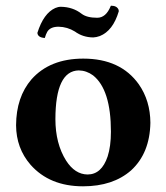

<svg xmlns="http://www.w3.org/2000/svg" viewBox="-20 -652 591 682"><path d="M325.2 -588.9Q356.4 -588.9 373 -629.9Q373.5 -631.3 374 -631.8Q396 -631.8 401.4 -616.7Q401.9 -613.8 401.9 -611.8Q381.3 -542.5 334.5 -523.9Q322.3 -519.5 311 -519Q273.9 -519.5 246.1 -540Q219.2 -556.6 188 -557.1Q158.7 -557.1 147.9 -539.1Q142.6 -529.8 139.2 -517.1Q114.3 -518.6 112.8 -535.2Q134.8 -605 176.3 -623.5Q186.5 -627.9 195.8 -627.9Q238.8 -627.4 270 -603Q288.6 -588.9 325.2 -588.9ZM259.8 -401.9Q177.2 -400.4 176.8 -229Q176.8 -142.1 214.8 -81.5Q246.1 -32.7 291 -32.2Q340.8 -32.2 362.3 -96.2Q374 -132.3 374 -184.1Q374 -334 310.5 -384.3Q287.1 -401.4 259.8 -401.9ZM37.1 -207Q37.6 -307.1 91.8 -370.1Q157.2 -443.8 275.9 -443.8Q408.2 -443.8 473.1 -352.5Q513.7 -294.4 514.2 -215.8Q512.2 -107.9 445.8 -46.9Q381.3 9.8 274.9 9.8Q156.2 9.8 88.4 -66.9Q37.6 -125.5 37.1 -207Z"/></svg>

Font: Linux Libertine O
Style: Bold
Weight: 700
Designer: Philipp H. Poll
Foundry: Philipp H. Poll
Version: Version 5.0.0